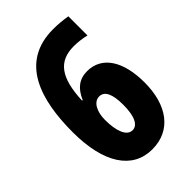

<svg xmlns="http://www.w3.org/2000/svg" viewBox="-219 -811 908 908"><g transform="rotate(-45 235.0 -357.0)"><path d="M245 10C372 10 443 -89 443 -240C443 -382 387 -470 288 -470C235 -470 200 -442 177 -388H173C179 -536 226 -598 327 -598C356 -598 384 -594 409 -588V-716C378 -721 347 -724 315 -724C92 -724 36 -527 36 -314C36 -105 114 10 245 10ZM243 -120C205 -120 185 -171 185 -247C185 -303 208 -345 244 -345C279 -345 297 -309 297 -237C297 -156 275 -120 243 -120Z"/></g></svg>

Font: Noto Sans Devanagari ExtraCondensed ExtraBold
Style: Regular
Weight: 800
Width: 2
Designer: Jelle Bosma - Monotype Design Team
Foundry: Monotype Imaging Inc.
Version: Version 2.004